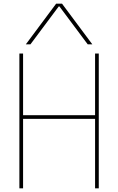

<svg xmlns="http://www.w3.org/2000/svg" viewBox="-20 -1020 640 1040"><path d="M85 0V-730H105V-396H495V-730H515V0H495V-376H105V0ZM120 -780 284 -1000H316L480 -780H455L302 -985H298L145 -780Z"/></svg>

Font: M PLUS Code Latin Expanded Thin
Style: Regular
Weight: 250
Width: 7
Designer: Coji Morishita
Foundry: UNDERFOREST DESIGN
Version: Version 1.002; ttfautohint (v1.8.3)